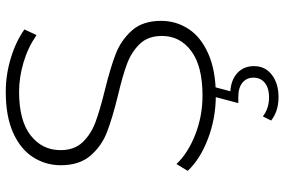

<svg xmlns="http://www.w3.org/2000/svg" viewBox="-176 -568 962 649"><g transform="rotate(-90 304.5 -244.0)"><path d="M306 5Q229 5 159.5 -21.5Q90 -48 51 -90L74 -128Q111 -89 173.5 -64.5Q236 -40 305 -40Q405 -40 456 -78Q507 -116 507 -177Q507 -224 480 -252Q453 -280 413 -295Q373 -310 305 -326Q228 -345 181.5 -363Q135 -381 102.5 -418.5Q70 -456 70 -519Q70 -570 97 -612.5Q124 -655 179.5 -680Q235 -705 318 -705Q376 -705 432 -688Q488 -671 529 -642L510 -601Q468 -630 417.5 -645Q367 -660 318 -660Q221 -660 171 -621Q121 -582 121 -520Q121 -473 148 -445Q175 -417 215 -402Q255 -387 324 -370Q401 -351 447 -333Q493 -315 525.5 -278.5Q558 -242 558 -180Q558 -129 530.5 -87Q503 -45 446 -20Q389 5 306 5ZM300 217Q253 217 221 192L235 164Q262 185 300 185Q330 185 348 171Q366 157 366 132Q366 109 349 95Q332 81 300 81H280L303 -6H336L320 54Q360 57 382.5 78.5Q405 100 405 134Q405 172 375.5 194.5Q346 217 300 217Z"/></g></svg>

Font: Hilab Light
Style: Regular
Weight: 300
Designer: Cristianderson Lima
Foundry: Cristianderson
Version: Version 1.0